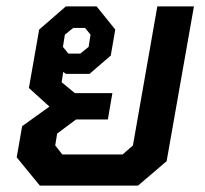

<svg xmlns="http://www.w3.org/2000/svg" viewBox="-20 -578 640 598"><path d="M584 -558 499 -76 410 0H104L32 -88L49 -185L134 -246L70 -304L102 -486L185 -558H281L339 -486L325 -405L259 -348H185L177 -354L172 -322L213 -288H330L316 -206H217L158 -162L152 -125L174 -97H362L394 -125L470 -558ZM176 -432 193 -411H230L256 -432L262 -470L245 -491H208L182 -470Z"/></svg>

Font: Chakra Petch SemiBold
Style: Italic
Weight: 600
Italic angle: -10°
Designer: Katatrad Aksorn Co.,Ltd.
Foundry: Cadson Demak Co.,Ltd.
Version: Version 1.000; ttfautohint (v1.6)